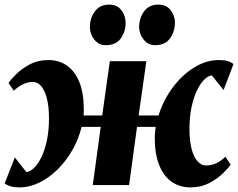

<svg xmlns="http://www.w3.org/2000/svg" viewBox="-23 -803 1033 833"><path d="M60.5 10Q38.5 10 23.2 5.5Q8 1 -3 -7L41.5 -120Q47.5 -112 53.8 -104Q60 -96 66.2 -88.2Q72.5 -80.5 78.8 -72.5Q85 -64.5 91.5 -56.5Q107.5 -58 124.8 -74.5Q142 -91 156.8 -121.5Q171.5 -152 180.5 -194.2Q189.5 -236.5 189.5 -289Q189.5 -341.5 180.2 -376.8Q171 -412 155.2 -429.8Q139.5 -447.5 120 -447.5Q98 -447.5 77.8 -438Q57.5 -428.5 37 -409.5L14 -443Q23 -457 46.8 -480.8Q70.5 -504.5 106.2 -523.5Q142 -542.5 186.5 -542.5Q232.5 -542.5 267 -518.8Q301.5 -495 321 -447.5Q340.5 -400 340.5 -328Q340.5 -322 340.5 -315.2Q340.5 -308.5 339.5 -302H420.5L453.5 -537.5H612L578.5 -302H665Q684.5 -366.5 725 -421.5Q765.5 -476.5 818.2 -509.5Q871 -542.5 927.5 -542.5Q949.5 -542.5 964.8 -538Q980 -533.5 990 -525L947 -412.5Q940.5 -420.5 934 -428.5Q927.5 -436.5 921.2 -444.2Q915 -452 908.8 -460Q902.5 -468 896 -476Q880.5 -474.5 863.5 -458Q846.5 -441.5 831.8 -411Q817 -380.5 808 -338.2Q799 -296 799 -243.5Q799 -191.5 808.5 -156Q818 -120.5 834.5 -102.8Q851 -85 870 -85Q893.5 -85 914 -94.2Q934.5 -103.5 955 -123L978 -88.5Q968.5 -75 944.5 -51.2Q920.5 -27.5 884.8 -8.8Q849 10 804 10Q755 10 719.8 -15.8Q684.5 -41.5 666 -91Q647.5 -140.5 648.5 -210.5Q649 -220.5 650 -231.5Q651 -242.5 652.5 -252.5H571.5L537 0H379.5L414 -252.5H331Q318 -199 290.8 -151.5Q263.5 -104 226.8 -67.8Q190 -31.5 147.5 -10.8Q105 10 60.5 10ZM435.5 -607Q405 -607 385.8 -631.8Q366.5 -656.5 367 -687Q367.5 -726.5 389.5 -754.8Q411.5 -783 450 -783Q486 -783 504 -758.2Q522 -733.5 522 -704.5Q522 -665.5 501 -636.2Q480 -607 435.5 -607ZM649.5 -607Q619 -607 599.8 -631.8Q580.5 -656.5 580.5 -687Q581.5 -726.5 603 -754.8Q624.5 -783 664 -783Q699.5 -783 717.8 -758.2Q736 -733.5 736 -704.5Q735.5 -665.5 714.5 -636.2Q693.5 -607 649.5 -607Z"/></svg>

Font: Merriweather 60pt Black
Style: Italic
Weight: 900
Italic angle: -7.8°
Version: Version 2.101